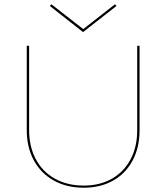

<svg xmlns="http://www.w3.org/2000/svg" viewBox="-20 -872 777 897"><path d="M368 -722 213 -844 220 -852 369 -736 517 -852 524 -844ZM632 -658V-264Q632 -183 599.5 -122Q567 -61 508 -28Q449 5 371 5Q292 5 231.5 -28.5Q171 -62 138 -123Q105 -184 105 -265V-658H116V-265Q116 -187 147.5 -128Q179 -69 237 -37Q295 -5 371 -5Q446 -5 502.5 -37Q559 -69 590 -127.5Q621 -186 621 -264V-658Z"/></svg>

Font: Ysabeau SC Hairline
Style: Regular
Weight: 100
Designer: Christian Thalmann (Catharsis Fonts)
Version: Version 0.003